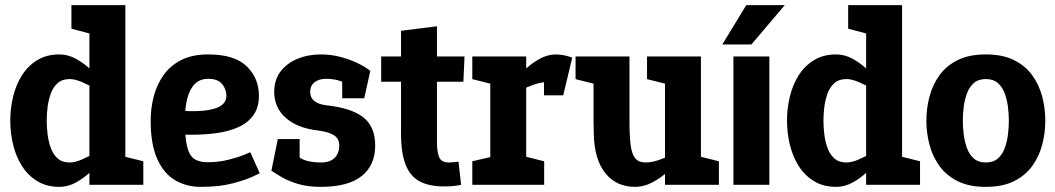

<svg xmlns="http://www.w3.org/2000/svg" viewBox="-20 -720 4112 748"><path d="M328.3 -60V-700H468.3V-70ZM328.3 -60 468.3 -70V0H328.3ZM411 -163.3 421.7 -160Q421.7 -160 410.7 -143Q399.7 -126 379.7 -101Q359.7 -76 333.2 -51Q306.7 -26 275.7 -9Q244.7 8 211.7 8L251.7 -87Q272 -87 298.8 -98.5Q325.7 -110 351.5 -125.2Q377.3 -140.3 394.2 -151.8Q411 -163.3 411 -163.3ZM411 -336.7Q411 -336.7 394.2 -348.2Q377.3 -359.7 351.5 -374.3Q325.7 -389 298.8 -400.5Q272 -412 251.7 -412L211.7 -508Q244.7 -508 275.7 -491Q306.7 -474 333.2 -449Q359.7 -424 379.7 -399Q399.7 -374 410.7 -357Q421.7 -340 421.7 -340ZM251.7 -412Q222.3 -412 204.5 -396.2Q186.7 -380.3 177.7 -355Q168.7 -329.7 165.3 -302Q162 -274.3 162 -250Q162 -225.7 165.3 -197.5Q168.7 -169.3 177.7 -144Q186.7 -118.7 204.5 -102.8Q222.3 -87 251.7 -87L211.7 8Q162 8 125.7 -14Q89.3 -36 65.8 -73Q42.3 -110 31.2 -156Q20 -202 20 -250Q20 -298 31.2 -344Q42.3 -390 65.8 -427Q89.3 -464 125.7 -486Q162 -508 211.7 -508ZM258.3 -700H338.3L357.7 -581.7L258.3 -608.3ZM458.3 0 431.7 -118.3 538.3 -91.7V0Z M955 -127 992 -45Q992 -45 964.5 -32Q937 -19 885.8 -5.5Q834.7 8 762 8L788.7 -88Q831.3 -88 868 -97.2Q904.7 -106.3 928.3 -115.8Q952 -125.3 955 -127ZM567 -250H700.3Q700.3 -185.3 708.7 -150Q717 -114.7 736.2 -101.3Q755.3 -88 788.7 -88L762 8Q706 8 662 -18Q618 -44 592.5 -101Q567 -158 567 -250ZM791 -508Q893 -508 940.8 -462Q988.7 -416 988.7 -347Q988.7 -301 967 -271Q945.3 -241 908.3 -224.5Q871.3 -208 824.2 -201.5Q777 -195 725 -195L647 -196L700.3 -287.7Q741.3 -285.7 771.7 -288.7Q802 -291.7 822.2 -299Q842.3 -306.3 852.2 -318.5Q862 -330.7 862 -347Q862 -372.3 845.3 -392.7Q828.7 -413 791 -413Q759.3 -413 739.2 -393Q719 -373 709.7 -336.5Q700.3 -300 700.3 -250H567Q567 -298 578.8 -344Q590.7 -390 616.8 -427Q643 -464 685.8 -486Q728.7 -508 791 -508Z M1230 8V-87Q1265.7 -87 1283.7 -105Q1301.7 -123 1301.7 -153Q1301.7 -179.7 1281.3 -193Q1261 -206.3 1216.7 -212L1250 -310Q1350.3 -299 1396 -262.5Q1441.7 -226 1441.7 -153Q1441.7 -76 1388.8 -34Q1336 8 1230 8ZM1230 -508 1250 -413Q1222.3 -413 1205.3 -399.3Q1188.3 -385.7 1188.3 -362.7Q1188.3 -318 1250 -310L1216.7 -212Q1138.7 -221 1093.5 -260.7Q1048.3 -300.3 1048.3 -362.7Q1048.3 -408.3 1072.5 -440.8Q1096.7 -473.3 1138.2 -490.7Q1179.7 -508 1230 -508ZM1037.3 -55 1099 -139Q1127 -116 1155 -101.5Q1183 -87 1230 -87V8Q1179.7 8 1142.5 -3Q1105.3 -14 1079.3 -29Q1053.3 -44 1037.3 -55ZM1361 -375.3Q1339.7 -391 1312.3 -402Q1285 -413 1250 -413L1230 -508Q1267.7 -508 1303.3 -499Q1339 -490 1369.7 -475.7Q1400.3 -461.3 1422.7 -444ZM1147.3 -178.3V-55H1037.3L1062.3 -178.3ZM1313.3 -337.3 1312.7 -443.3 1422.7 -444 1399 -337.3Z M1465 -401.7V-500H1789.7L1785.3 -401.7ZM1766.3 -90 1776.3 0Q1762.3 3 1747.3 4.7Q1732.3 6.3 1709.3 6.3Q1652.7 6.3 1615.7 -13Q1578.7 -32.3 1560.5 -77.7Q1542.3 -123 1542.3 -200V-600L1682.3 -617.7V-167Q1682.3 -129 1690.7 -108Q1699 -87 1729.3 -87Q1738.3 -87 1746.8 -88Q1755.3 -89 1766.3 -90Z M2105.7 -399.7 2145.7 -508ZM1890 -500H2030V0H1890ZM2172.3 -381.3Q2155.3 -390.7 2139.3 -395.2Q2123.3 -399.7 2105.7 -399.7L2145.7 -508Q2161.7 -508 2179 -504.3Q2196.3 -500.7 2209.3 -495.3ZM1947.3 -336.7 1936.7 -340Q1936.7 -340 1947.7 -357Q1958.7 -374 1978.7 -399Q1998.7 -424 2025.2 -449Q2051.7 -474 2082.7 -491Q2113.7 -508 2146.7 -508L2106.7 -399.7Q2086.7 -399.7 2059.7 -390.2Q2032.7 -380.7 2006.8 -368.2Q1981 -355.7 1964.2 -346.2Q1947.3 -336.7 1947.3 -336.7ZM1900 -391.7 1820 -411.7V-500H1900ZM1820 0V-91.7L1920 -115L1900 0ZM2020 0 1993.3 -118.3 2100 -91.7V0ZM2099.3 -348.7V-488.7L2209.3 -495.3L2174.3 -348.7Z M2292.3 -250H2432.3Q2432.3 -192 2436.8 -155.8Q2441.3 -119.7 2454.8 -103.3Q2468.3 -87 2495 -87L2455 8Q2381 8 2338.2 -45.5Q2295.3 -99 2293.3 -198ZM2710.7 -140 2570.7 -60V-500H2710.7ZM2432.3 -250H2292.3V-500H2432.3ZM2570.7 -61.7 2710.7 -140V0H2570.7ZM2653.3 -150 2664 -146.7Q2664 -146.7 2653 -131Q2642 -115.3 2622 -92.3Q2602 -69.3 2575.5 -46.3Q2549 -23.3 2518 -7.7Q2487 8 2454 8L2494 -87Q2519 -87 2546.5 -96.5Q2574 -106 2598.2 -118.5Q2622.3 -131 2637.8 -140.5Q2653.3 -150 2653.3 -150ZM2700.7 0 2674 -118.3 2780.7 -91.7V0ZM2302.3 -391.7 2222.3 -411.7V-500H2302.3ZM2580.7 -391.7 2500.7 -411.7V-500H2580.7Z M2837.3 0V-500H2977.3V0ZM3037.3 -700 2907.3 -546.7H2794L2887.3 -700Z M3354.3 -60V-700H3494.3V-70ZM3354.3 -60 3494.3 -70V0H3354.3ZM3437 -163.3 3447.7 -160Q3447.7 -160 3436.7 -143Q3425.7 -126 3405.7 -101Q3385.7 -76 3359.2 -51Q3332.7 -26 3301.7 -9Q3270.7 8 3237.7 8L3277.7 -87Q3298 -87 3324.8 -98.5Q3351.7 -110 3377.5 -125.2Q3403.3 -140.3 3420.2 -151.8Q3437 -163.3 3437 -163.3ZM3437 -336.7Q3437 -336.7 3420.2 -348.2Q3403.3 -359.7 3377.5 -374.3Q3351.7 -389 3324.8 -400.5Q3298 -412 3277.7 -412L3237.7 -508Q3270.7 -508 3301.7 -491Q3332.7 -474 3359.2 -449Q3385.7 -424 3405.7 -399Q3425.7 -374 3436.7 -357Q3447.7 -340 3447.7 -340ZM3277.7 -412Q3248.3 -412 3230.5 -396.2Q3212.7 -380.3 3203.7 -355Q3194.7 -329.7 3191.3 -302Q3188 -274.3 3188 -250Q3188 -225.7 3191.3 -197.5Q3194.7 -169.3 3203.7 -144Q3212.7 -118.7 3230.5 -102.8Q3248.3 -87 3277.7 -87L3237.7 8Q3188 8 3151.7 -14Q3115.3 -36 3091.8 -73Q3068.3 -110 3057.2 -156Q3046 -202 3046 -250Q3046 -298 3057.2 -344Q3068.3 -390 3091.8 -427Q3115.3 -464 3151.7 -486Q3188 -508 3237.7 -508ZM3284.3 -700H3364.3L3383.7 -581.7L3284.3 -608.3ZM3484.3 0 3457.7 -118.3 3564.3 -91.7V0Z M3589 -250Q3589 -298 3601.2 -344Q3613.3 -390 3640.2 -427Q3667 -464 3711.3 -486Q3755.7 -508 3820.7 -508Q3885.7 -508 3930 -486Q3974.3 -464 4001.2 -427Q4028 -390 4040.2 -344Q4052.3 -298 4052.3 -250Q4052.3 -202 4040.2 -156Q4028 -110 4001.2 -73Q3974.3 -36 3930 -14Q3885.7 8 3820.7 8Q3755.7 8 3711.3 -14Q3667 -36 3640.2 -73Q3613.3 -110 3601.2 -156Q3589 -202 3589 -250ZM3731 -250Q3731 -225.7 3734.3 -197.5Q3737.7 -169.3 3746.7 -144Q3755.7 -118.7 3773.5 -102.8Q3791.3 -87 3820.7 -87Q3850 -87 3867.8 -102.8Q3885.7 -118.7 3894.7 -144Q3903.7 -169.3 3907 -197.5Q3910.3 -225.7 3910.3 -250Q3910.3 -274.3 3907 -302Q3903.7 -329.7 3894.7 -355Q3885.7 -380.3 3867.8 -396.2Q3850 -412 3820.7 -412Q3791.3 -412 3773.5 -396.2Q3755.7 -380.3 3746.7 -355Q3737.7 -329.7 3734.3 -302Q3731 -274.3 3731 -250Z"/></svg>

Font: Epunda Slab Light
Style: Regular
Weight: 300
Designer: Simon Atzbach
Foundry: typofactur
Version: Version 1.102